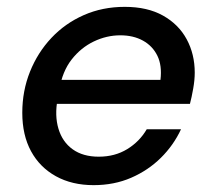

<svg xmlns="http://www.w3.org/2000/svg" viewBox="-20 -528 622 560"><path d="M253 12Q190 12 143 -14Q96 -40 70.5 -87Q45 -134 45 -199Q45 -263 67.5 -319Q90 -375 130 -417.5Q170 -460 224.5 -484Q279 -508 344 -508Q410 -508 455.5 -482.5Q501 -457 524.5 -413.5Q548 -370 548 -316Q548 -295 543.5 -269.5Q539 -244 534 -225H121L133 -295H448Q453 -337 439 -365.5Q425 -394 397 -409.5Q369 -425 331 -425Q291 -425 253.5 -407Q216 -389 189 -354.5Q162 -320 153 -267L148 -239Q139 -191 150.5 -152.5Q162 -114 192 -92.5Q222 -71 268 -71Q315 -71 351 -93Q387 -115 408 -151H508Q486 -104 449 -67.5Q412 -31 362.5 -9.5Q313 12 253 12Z"/></svg>

Font: DM Sans 24pt Medium
Style: Italic
Weight: 500
Italic angle: -10°
Designer: Colophon Foundry, Jonny Pinhorn
Foundry: Colophon Foundry
Version: Version 4.004;gftools[0.9.30]